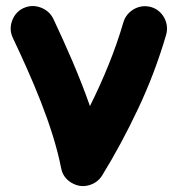

<svg xmlns="http://www.w3.org/2000/svg" viewBox="-20 -569 589 641"><path d="M58.6 -542C40.5 -533.7 27.8 -519.5 20.5 -500C13.2 -480 14.2 -460.9 22.9 -442.4C84 -313.5 156.2 -150.9 184.1 -7.8C188 13.2 199.2 29.3 218.3 41C237.3 52.2 256.8 55.2 277.3 49.3C296.4 43.9 310.5 33.2 320.8 17.1C363.3 -51.8 403.3 -126 440.9 -205.6C478.5 -285.2 509.8 -367.7 534.7 -453.1C540 -472.2 538.1 -491.2 528.3 -509.8C518.1 -527.8 503.4 -540 484.4 -545.4C465.3 -550.8 446.3 -548.8 428.2 -539.1C410.2 -528.8 397.9 -514.2 392.1 -495.1C364.3 -398.9 324.7 -304.2 280.3 -214.8C243.7 -319.8 197.8 -421.4 158.2 -505.9C149.4 -523.9 135.3 -536.6 115.7 -543.9C96.2 -551.3 77.1 -550.3 58.6 -542Z"/></svg>

Font: Mikhak ExtraBold
Style: Regular
Weight: 800
Designer: Amin Abedi
Version: Version 3.2